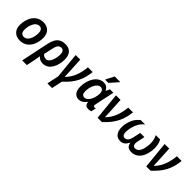

<svg xmlns="http://www.w3.org/2000/svg" viewBox="199 -2070 3605 3605"><g transform="rotate(45 2001.0 -268.0)"><path d="M251 9C442 9 532 -162 532 -338C532 -471 453 -551 327 -551C140 -551 46 -381 46 -199C46 -70 128 9 251 9ZM260 -93C202 -93 171 -130 171 -198C171 -316 223 -449 321 -449C383 -449 405 -399 405 -342C405 -202 347 -93 260 -93Z M662 -298 549 240H673L702 101C713 46 722 0 729 -51C759 -15 802 10 862 10C1023 10 1104 -161 1104 -340C1104 -471 1039 -552 910 -552C742 -552 693 -446 662 -298ZM846 -92C806 -92 775 -110 755 -138L787 -287C809 -393 834 -450 902 -450C956 -450 978 -409 978 -342C978 -246 937 -92 846 -92Z M1189 210H1313L1358 -5C1547 -173 1617 -332 1640 -542H1514C1494 -351 1444 -220 1336 -108H1332C1331 -142 1328 -208 1326 -245L1310 -542H1188L1239 -28Z M1907 -606H1992L2133 -766L2135 -776H1991L1910 -619ZM1816 10C1892 10 1938 -40 1972 -83H1976C1981 -8 2023 10 2077 10C2098 10 2129 4 2143 -3L2164 -100C2154 -97 2143 -95 2134 -95C2112 -95 2103 -106 2103 -127C2103 -136 2105 -146 2108 -158L2189 -542H2098L2064 -466H2060C2033 -518 1994 -552 1924 -552C1773 -552 1668 -377 1668 -182C1668 -52 1730 10 1816 10ZM1868 -92C1820 -92 1795 -123 1795 -191C1795 -313 1856 -450 1943 -450C1996 -450 2022 -411 2022 -354C2022 -322 2016 -281 2006 -245C1981 -159 1929 -92 1868 -92Z M2312 0H2425C2617 -173 2687 -332 2710 -542H2584C2564 -351 2514 -220 2406 -108H2402C2401 -142 2398 -208 2396 -245L2380 -542H2258Z M2919 10C2996 10 3034 -27 3074 -102H3079C3087 -27 3134 10 3215 10C3347 10 3436 -91 3464 -246C3490 -380 3465 -480 3431 -542H3314C3348 -480 3371 -386 3346 -255C3327 -153 3285 -90 3216 -90C3162 -90 3141 -135 3158 -215L3190 -365H3079L3047 -215C3031 -138 2998 -90 2940 -90C2872 -90 2862 -167 2882 -276C2910 -405 2960 -487 3032 -542H2915C2842 -486 2791 -410 2763 -280C2735 -119 2784 10 2919 10Z M3604 0H3717C3909 -173 3979 -332 4002 -542H3876C3856 -351 3806 -220 3698 -108H3694C3693 -142 3690 -208 3688 -245L3672 -542H3550Z"/></g></svg>

Font: Noto Sans SemiBold
Style: Italic
Weight: 600
Italic angle: -12°
Designer: Monotype Design Team
Foundry: Monotype Imaging Inc.
Version: Version 2.013